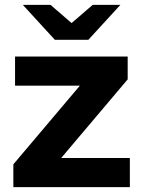

<svg xmlns="http://www.w3.org/2000/svg" viewBox="-20 -771 583 791"><path d="M515 -120V0H35V-94L309 -418H42V-538H506V-444L232 -120ZM476 -751 344 -607H206L74 -751H188L275 -676L362 -751Z"/></svg>

Font: mBank
Style: Bold
Weight: 700
Designer: Julieta Ulanovsky
Foundry: Julieta Ulanovsky
Version: Version 7.200